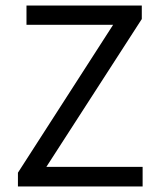

<svg xmlns="http://www.w3.org/2000/svg" viewBox="-20 -676 579 696"><path d="M45 0V-50L390 -586H76V-656H494V-607L148 -71H497V0Z"/></svg>

Font: CV Source Sans
Style: Regular
Weight: 400
Designer: Paul D. Hunt
Foundry: Adobe Systems Incorporated
Version: Version 3.001